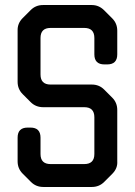

<svg xmlns="http://www.w3.org/2000/svg" viewBox="-20 -734 536 763"><path d="M70 -44 103 -11Q123 9 152 9H345Q374 9 394 -11L426 -43Q448 -65 446 -93V-297Q446 -326 426 -346L394 -378Q374 -398 345 -398H181Q141 -398 141 -438V-583Q141 -623 181 -623H315Q355 -623 355 -583V-518Q355 -478 395 -478H406Q446 -478 446 -518V-612Q446 -641 426 -661L394 -693Q373 -714 345 -714H151Q122 -714 102 -694L70 -662Q49 -641 50 -612V-409Q50 -380 70 -360L102 -328Q122 -308 152 -308H315Q355 -308 355 -268V-122Q355 -82 315 -82H181Q141 -82 141 -122V-187Q141 -227 101 -227H90Q50 -227 50 -187V-93Q50 -64 70 -44Z"/></svg>

Font: WDXL Lubrifont SC
Style: Regular
Weight: 400
Designer: [WDXL Lubrifont] Copyright 2020-2022 (c) NightFurySL2001, Skr-ZERO; [ZCOOL QingKe HuangYou] Copyright 2018-2022 (c) The 
Version: Version 2.001;hotconv 1.1.1;makeotfexe 2.6.0